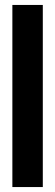

<svg xmlns="http://www.w3.org/2000/svg" viewBox="-20 -756 223 776"><path d="M153 -736V0H30V-736Z"/></svg>

Font: Non Bureau Medium
Style: Regular
Weight: 500
Designer: Jona Saucedo
Foundry: Non Foundry
Version: Version 1.000; ttfautohint (v1.8.4)